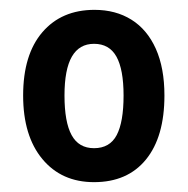

<svg xmlns="http://www.w3.org/2000/svg" viewBox="-20 -742 382 390"><path d="M314 -548Q314 -464 276.5 -418Q239 -372 171 -372Q105 -372 66 -419Q27 -466 27 -548Q27 -631 66 -676.5Q105 -722 172 -722Q215 -722 247 -702Q279 -682 296.5 -643Q314 -604 314 -548ZM111 -548Q111 -494 125.5 -467.5Q140 -441 171 -441Q203 -441 217 -467.5Q231 -494 231 -548Q231 -601 216.5 -627Q202 -653 171 -653Q141 -653 126 -627Q111 -601 111 -548Z"/></svg>

Font: Noto Sans Khmer Condensed SemiBold
Style: Regular
Weight: 600
Width: 3
Designer: Danh Hong and the Monotype Design Team
Foundry: Monotype Imaging Inc.
Version: Version 2.004